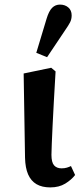

<svg xmlns="http://www.w3.org/2000/svg" viewBox="-20 -802 357 836"><path d="M199 14Q163 14 139 0Q115 -14 102.5 -42.5Q90 -71 89 -115L83 -482L203 -507L222 -491Q218 -420 214.5 -360.5Q211 -301 209 -255Q207 -209 205.5 -177Q204 -145 204 -128Q204 -95 215.5 -82Q227 -69 248 -69Q261 -69 271 -72Q281 -75 289 -79L307 -40Q291 -19 264 -2.5Q237 14 199 14ZM138 -572 183 -721Q193 -754 207 -768Q221 -782 241 -782Q263 -782 277.5 -769.5Q292 -757 292 -735Q292 -718 285 -704.5Q278 -691 264 -671L185 -553Z"/></svg>

Font: Source Serif 4 SemiBold
Style: Regular
Weight: 600
Designer: Frank Grießhammer
Foundry: Adobe Systems Incorporated
Version: Version 4.004;hotconv 1.0.116;makeotfexe 2.5.65601